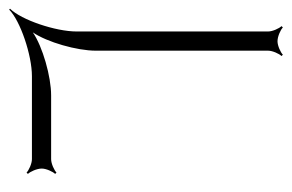

<svg xmlns="http://www.w3.org/2000/svg" viewBox="-154 -470 653 430"><g transform="rotate(90 173.0 -255.5)"><path d="M-22 49 -20 51C5 26 82 0 129 0H315C325 0 340 7 345 12L348 9C343 4 336 -11 336 -22C336 -32 343 -47 348 -52L345 -55C340 -50 325 -43 315 -43H172C130 -43 63 -24 31 -2C53 -34 72 -101 72 -143V-529C72 -539 79 -554 84 -559L81 -562C76 -557 61 -550 51 -550C40 -550 25 -557 20 -562L17 -559C22 -554 29 -539 29 -529V-100C29 -53 3 24 -22 49Z"/></g></svg>

Font: Armata Saber
Style: Rg
Weight: 400
Designer: Jasper
Foundry: Cannot Into Space Fonts
Version: Version 0.970